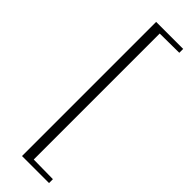

<svg xmlns="http://www.w3.org/2000/svg" viewBox="-281 -708 839 839"><g transform="rotate(45 139.0 -288.5)"><path d="M95.5 126V-703H262.5V-679L142.5 -678V100.5L262.5 102V126Z"/></g></svg>

Font: Newsreader 24pt Light
Style: Regular
Weight: 300
Designer: Hugues Gentile
Foundry: Production Type
Version: Version 1.003